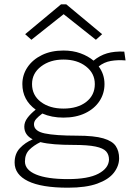

<svg xmlns="http://www.w3.org/2000/svg" viewBox="-20 -701 640 893"><path d="M275 -154Q220 -154 177 -173Q158 -159 148 -147.5Q138 -136 138 -123Q138 -91 188 -80.5Q238 -70 338 -70Q418 -70 460.5 -57.5Q503 -45 518.5 -21.5Q534 2 534 35Q534 71 509.5 102.5Q485 134 432.5 153Q380 172 296 172Q173 172 110.5 141.5Q48 111 48 55Q48 14 72.5 -12Q97 -38 132 -53Q93 -73 93 -112Q93 -133 107.5 -152.5Q122 -172 146 -191Q84 -236 84 -310Q84 -353 108 -388.5Q132 -424 175 -445Q218 -466 275 -466Q319 -466 354.5 -453Q390 -440 415 -419Q444 -443 478 -453Q512 -463 558 -461L564 -420Q527 -423 495.5 -417.5Q464 -412 439 -392Q466 -356 466 -310Q466 -266 442.5 -230.5Q419 -195 376 -174.5Q333 -154 275 -154ZM275 -196Q341 -196 381 -227Q421 -258 421 -310Q421 -360 380 -392Q339 -424 275 -424Q213 -424 171 -392Q129 -360 129 -310Q129 -258 170 -227Q211 -196 275 -196ZM296 132Q390 132 437.5 107Q485 82 487 42Q487 18 473.5 3Q460 -12 424 -19.5Q388 -27 321 -27Q273 -27 234.5 -30Q196 -33 168 -40Q137 -25 116.5 -4.5Q96 16 96 50Q96 89 147.5 110.5Q199 132 296 132ZM126 -516 97 -542 264 -681H288L455 -542L426 -516L276 -635Z"/></svg>

Font: Inconsolata Expanded Light
Style: Regular
Weight: 300
Width: 7
Monospace: yes
Designer: Raph Levien, Cyreal, Brenton Simpson
Foundry: Raph Levien, Cyreal, Google
Version: Version 3.001; ttfautohint (v1.8.2.53-6de2)